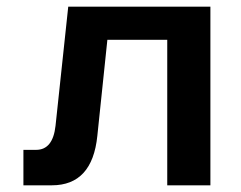

<svg xmlns="http://www.w3.org/2000/svg" viewBox="-20 -554 719 574"><path d="M50 0V-106H88Q138 -106 146 -178L184 -534H609V0H480V-435H301L271 -148Q256 0 135 0Z"/></svg>

Font: Geist SemBd
Style: Regular
Weight: 400
Designer: Basement.studio, Andrés Briganti, Mateo Zaragoza
Foundry: Basement.studio, Vercel, Andrés Briganti, Guido Ferreyra, Mateo Zaragoza
Version: Version 1.401